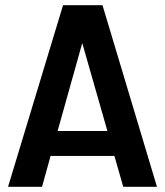

<svg xmlns="http://www.w3.org/2000/svg" viewBox="-20 -720 637 740"><path d="M11 0H142L175 -119H421L455 0H585L375 -700H223ZM202 -215 297 -554 394 -215Z"/></svg>

Font: Vanilla Cream
Style: Bold
Weight: 700
Designer: Jeremy Tribby, Jinavaṁso
Foundry: Tribby Type
Version: Version 1.422;Glyphs 3.1.2 (3151)